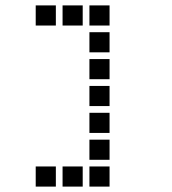

<svg xmlns="http://www.w3.org/2000/svg" viewBox="-20 -708 640 715"><path d="M114 -688Q113 -688 113 -688Q113 -688 113 -687V-614Q113 -613 113 -613Q113 -613 114 -613H187Q188 -613 188 -613Q188 -613 188 -614V-687Q188 -688 188 -688Q188 -688 187 -688ZM214 -688Q213 -688 213 -688Q213 -688 213 -687V-614Q213 -613 213 -613Q213 -613 214 -613H287Q288 -613 288 -613Q288 -613 288 -614V-687Q288 -688 288 -688Q288 -688 287 -688ZM314 -688Q313 -688 313 -688Q313 -688 313 -687V-614Q313 -613 313 -613Q313 -613 314 -613H387Q388 -613 388 -613Q388 -613 388 -614V-687Q388 -688 388 -688Q388 -688 387 -688ZM314 -588Q313 -588 313 -588Q313 -588 313 -587V-514Q313 -513 313 -513Q313 -513 314 -513H387Q388 -513 388 -513Q388 -513 388 -514V-587Q388 -588 388 -588Q388 -588 387 -588ZM314 -488Q313 -488 313 -488Q313 -488 313 -487V-414Q313 -413 313 -413Q313 -413 314 -413H387Q388 -413 388 -413Q388 -413 388 -414V-487Q388 -488 388 -488Q388 -488 387 -488ZM314 -388Q313 -388 313 -388Q313 -388 313 -387V-314Q313 -313 313 -313Q313 -313 314 -313H387Q388 -313 388 -313Q388 -313 388 -314V-387Q388 -388 388 -388Q388 -388 387 -388ZM314 -288Q313 -288 313 -288Q313 -288 313 -287V-214Q313 -213 313 -213Q313 -213 314 -213H387Q388 -213 388 -213Q388 -213 388 -214V-287Q388 -288 388 -288Q388 -288 387 -288ZM314 -188Q313 -188 313 -188Q313 -188 313 -187V-114Q313 -113 313 -113Q313 -113 314 -113H387Q388 -113 388 -113Q388 -113 388 -114V-187Q388 -188 388 -188Q388 -188 387 -188ZM114 -88Q113 -88 113 -88Q113 -88 113 -87V-14Q113 -13 113 -13Q113 -13 114 -13H187Q188 -13 188 -13Q188 -13 188 -14V-87Q188 -88 188 -88Q188 -88 187 -88ZM214 -88Q213 -88 213 -88Q213 -88 213 -87V-14Q213 -13 213 -13Q213 -13 214 -13H287Q288 -13 288 -13Q288 -13 288 -14V-87Q288 -88 288 -88Q288 -88 287 -88ZM314 -88Q313 -88 313 -88Q313 -88 313 -87V-14Q313 -13 313 -13Q313 -13 314 -13H387Q388 -13 388 -13Q388 -13 388 -14V-87Q388 -88 388 -88Q388 -88 387 -88Z"/></svg>

Font: Doto
Style: Bold
Weight: 700
Monospace: yes
Version: Version 1.000